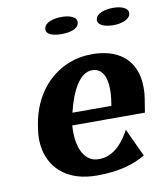

<svg xmlns="http://www.w3.org/2000/svg" viewBox="-83 -796 739 874"><g transform="rotate(-10 286.5 -359.5)"><path d="M67 -246C61 -211 62 -178 69 -147C90 -55 165 10 295 10C400 10 468 -12 520 -43L460 -172L452 -158C416 -97 372 -62 317 -62C299 -62 286 -65 273 -74C238 -97 217 -151 223 -234H559L569 -296C575 -332 574 -364 569 -394C553 -479 488 -538 367 -538C328 -538 292 -531 259 -518C162 -479 90 -389 70 -265ZM179 -690C174 -661 211 -652 249 -652C286 -652 325 -662 329 -690C333 -717 298 -729 261 -729C224 -729 183 -718 179 -690ZM234 -291C258 -391 299 -466 355 -466C409 -466 433 -409 416 -304L414 -291ZM417 -690C413 -663 449 -651 487 -651C524 -651 563 -663 567 -690C571 -717 536 -729 499 -729C462 -729 421 -718 417 -690Z"/></g></svg>

Font: Aerodynamic
Style: BdObl
Weight: 500
Designer: Google
Version: Version 2.000980; 2014